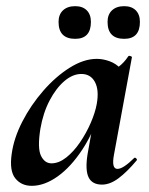

<svg xmlns="http://www.w3.org/2000/svg" viewBox="-20 -590 484 623"><path d="M83 13Q49 13 29.5 -11.5Q10 -36 18 -91Q25 -142 52.5 -195.5Q80 -249 120.5 -295.5Q161 -342 206.5 -370.5Q252 -399 294 -399Q314 -399 335 -391.5Q356 -384 371.5 -367.5Q387 -351 389 -324L329 -357Q346 -359 364.5 -373Q383 -387 396 -407Q398 -410 403.5 -408Q409 -406 408 -404L350 -89Q341 -42 361 -42Q371 -42 385 -51.5Q399 -61 415 -77Q418 -80 422 -76Q426 -72 423 -69Q392 -32 364.5 -11.5Q337 9 311 9Q279 9 267.5 -14.5Q256 -38 264 -89L289 -229L310 -246Q286 -164 248 -106Q210 -48 167 -17.5Q124 13 83 13ZM147 -60Q171 -60 195 -79Q219 -98 239.5 -128Q260 -158 274.5 -191.5Q289 -225 294 -253Q302 -298 288 -324Q274 -350 244 -350Q216 -350 189 -327Q162 -304 141 -264Q120 -224 111 -172Q101 -109 113 -84.5Q125 -60 147 -60ZM383 -464Q329 -464 329 -519Q329 -543 343.5 -556.5Q358 -570 383 -570Q407 -570 420.5 -556.5Q434 -543 434 -519Q434 -464 383 -464ZM224 -464Q170 -464 170 -519Q170 -543 184.5 -556.5Q199 -570 224 -570Q248 -570 261.5 -556.5Q275 -543 275 -519Q275 -464 224 -464Z"/></svg>

Font: Cormorant Infant Light
Style: Bold Italic
Weight: 700
Italic angle: -10°
Version: Version 4.001